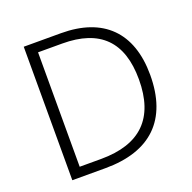

<svg xmlns="http://www.w3.org/2000/svg" viewBox="-126 -933 964 965"><g transform="rotate(-20 355.5 -450.0)"><path d="M649 -457C649 -685 524 -807 299 -807H100V-93H277C519 -93 649 -217 649 -457ZM588 -455C588 -248 483 -144 272 -144H158V-756H287C489 -756 588 -656 588 -455Z"/></g></svg>

Font: Noto Sans Telugu UI Light
Style: Regular
Weight: 300
Designer: Jelle Bosma - Monotype Design Team
Foundry: Monotype Imaging Inc.
Version: Version 2.005